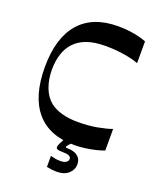

<svg xmlns="http://www.w3.org/2000/svg" viewBox="-163 -811 907 1100"><g transform="rotate(20 291.0 -261.0)"><path d="M538 -19Q517 -10 487 -3Q457 4 424.5 8.5Q392 13 360 13Q207 13 128 -79.5Q49 -172 49 -350Q49 -527 129.5 -620Q210 -713 366 -713Q400 -713 433 -709Q466 -705 493.5 -698Q521 -691 538 -684V-551Q506 -564 451.5 -573Q397 -582 334 -582Q270 -582 224 -566Q178 -550 149 -519Q120 -489 106 -445.5Q92 -402 92 -350Q92 -292 110 -243Q128 -194 165 -164Q194 -142 236 -130Q278 -118 334 -118Q397 -118 451.5 -128Q506 -138 538 -150ZM256 184V117Q275 122 288 124Q301 126 315 126Q340 126 351.5 117.5Q363 109 363 98Q363 84 349 78.5Q335 73 308 73Q290 73 280.5 70Q271 67 271 57Q271 48 277.5 35Q284 22 296 0H350Q331 21 325 28Q319 35 319 39Q319 43 324 43.5Q329 44 338 44Q346 44 356.5 46Q367 48 375 51Q391 58 403 72Q415 86 415 112Q415 144 389 167.5Q363 191 317 191Q303 191 289 189.5Q275 188 256 184Z"/></g></svg>

Font: Ojuju SemiBold
Style: Regular
Weight: 600
Designer: Chisaokwu Joboson, Mirko Velimirovic
Foundry: Udi Foundry
Version: Version 1.000